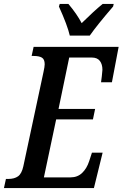

<svg xmlns="http://www.w3.org/2000/svg" viewBox="-38 -951 620 971"><path d="M-8 -46H3Q35 -46 53.5 -59.5Q72 -73 80 -110L182 -587Q188 -614 188 -626Q188 -651 174 -659.5Q160 -668 132 -668H122L132 -714H562L528 -535H473Q474 -540 477 -566Q480 -592 480 -598Q480 -626 467 -643Q454 -660 426 -660H312L258 -400H443L432 -347H246L184 -54H319Q354 -54 377.5 -76.5Q401 -99 413 -136L427 -179H481L437 0H-18ZM260 -918 264 -931H308Q351 -880 375 -834Q438 -896 481 -931H537L534 -918Q453 -824 416 -771H315Q303 -823 260 -918Z"/></svg>

Font: Noto Serif CondSemiBold
Style: Italic
Weight: 600
Width: 3
Italic angle: -12°
Designer: Monotype Design Team
Foundry: Monotype Imaging Inc.
Version: Version 1.001